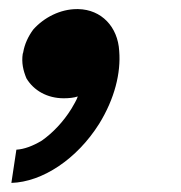

<svg xmlns="http://www.w3.org/2000/svg" viewBox="-20 -215 397 422"><path d="M198 57C149 135 73 185 5 187L16 114C33 113 52 106 72 94C96 77 119 53 137 24C142 15 148 6 151 -3C142 0 131 1 120 1C84 1 54 -16 38 -43C31 -60 27 -77 30 -97C30 -97 31 -99 31 -100C34 -118 42 -135 53 -150C77 -177 113 -195 149 -195H152C203 -194 239 -156 242 -103C246 -55 232 2 198 57Z"/></svg>

Font: Mluvka Bold
Style: Italic
Weight: 700
Italic angle: -8°
Designer: Modified by Jiří Krblich, Original typeface by Gumpita Rahayu
Foundry: Gumpita Rahayu & Jiří Krblich
Version: Version 2.000;Glyphs 3.1.1 (3134)